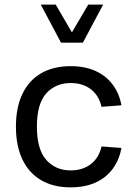

<svg xmlns="http://www.w3.org/2000/svg" viewBox="-20 -798 592 823"><path d="M283.2 -514.4Q209.2 -514.4 156.7 -484.1Q104.2 -453.9 76.3 -395.9Q48.3 -337.9 48.3 -255.1Q48.3 -172.4 76.3 -114.1Q104.2 -55.9 156.7 -25.4Q209.2 5.1 283.2 5.1Q343.8 5.1 389 -15.3Q434.3 -35.6 462.6 -73.6Q491 -111.6 500.5 -163.8L415.3 -170.2Q403.6 -120.4 368.7 -94Q333.7 -67.6 283 -67.6Q218.3 -67.6 178.2 -112.7Q138.2 -157.7 138.2 -255.6Q138.2 -353 178.2 -397.6Q218.3 -442.1 283 -442.1Q333.7 -442.1 368.7 -416Q403.6 -389.9 415.3 -340.1L500.5 -346.7Q491 -398.4 462.6 -436Q434.3 -473.6 389 -494Q343.8 -514.4 283.2 -514.4ZM154.8 -778.3 241.5 -615H335.2L422.1 -778.3H358.2L288.3 -659.2L218.8 -778.3Z"/></svg>

Font: Estedad-FD-VF Thin
Style: Regular
Weight: 100
Designer: Amin Abedi
Version: Version 5.0